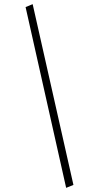

<svg xmlns="http://www.w3.org/2000/svg" viewBox="-20 -760 423 923"><path d="M137 -740 333 129 298 143 103 -726Z"/></svg>

Font: Inria Serif Light
Style: Italic
Weight: 300
Italic angle: -10°
Designer: Black Foundry Team
Foundry: Black Foundry
Version: Version 1.000; ttfautohint (v1.8.3)